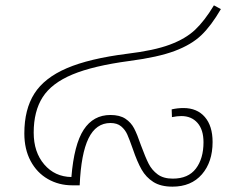

<svg xmlns="http://www.w3.org/2000/svg" viewBox="-20 -691 892 718"><path d="M775 -160Q775 -85 735 -39Q695 7 625 7Q581 7 553.5 -10.5Q526 -28 509.5 -57Q493 -86 477 -133Q464 -170 456 -188Q448 -206 433 -218.5Q418 -231 393 -231Q339 -231 311 -173.5Q283 -116 278 2H250Q200 2 159 -21.5Q118 -45 94.5 -89Q71 -133 71 -192Q71 -282 108.5 -341Q146 -400 230 -436Q314 -472 456 -490Q556 -502 615 -524Q674 -546 709.5 -579.5Q745 -613 780 -671L806 -657Q770 -595 733 -559.5Q696 -524 633.5 -500.5Q571 -477 464 -463Q329 -445 251 -412.5Q173 -380 139.5 -327.5Q106 -275 106 -195Q106 -122 145.5 -76Q185 -30 247 -29Q257 -151 293 -206Q329 -261 393 -261Q428 -261 449 -247Q470 -233 481.5 -211Q493 -189 507 -148Q524 -102 536 -78.5Q548 -55 569.5 -39Q591 -23 626 -23Q684 -23 712.5 -60.5Q741 -98 741 -159Q741 -206 718.5 -231.5Q696 -257 658 -257Q643 -257 623 -253L622 -282Q644 -287 666 -287Q717 -287 746 -253.5Q775 -220 775 -160Z"/></svg>

Font: FiraGO UltraLight
Style: Italic
Weight: 200
Italic angle: -8°
Designer: bBox Type GmbH
Foundry: bBox Type GmbH
Version: Version 1.001